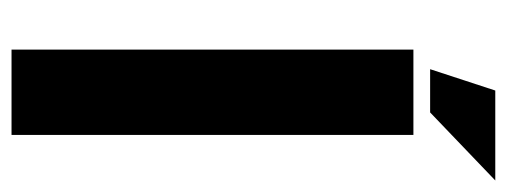

<svg xmlns="http://www.w3.org/2000/svg" viewBox="-293 -586 879 333"><g transform="rotate(90 146.5 -419.5)"><path d="M214 0H66V-697H214ZM100 -726 137 -839H293L175 -726Z"/></g></svg>

Font: Maven Pro
Style: Bold
Weight: 700
Designer: Joe Prince
Foundry: Joe Prince
Version: Version 2.103